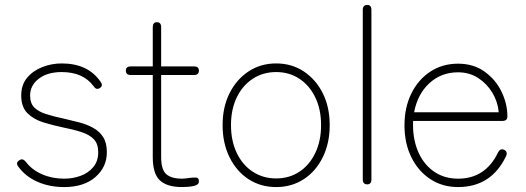

<svg xmlns="http://www.w3.org/2000/svg" viewBox="-20 -747 2132 778"><path d="M240 11Q180 11 131.5 -10.5Q83 -32 54 -72Q42 -88 59 -98Q72 -107 85 -91Q109 -59 150 -41Q191 -23 240 -23Q275 -23 306.5 -34.5Q338 -46 358 -70Q378 -94 378 -130Q378 -164 360.5 -182.5Q343 -201 311 -211.5Q279 -222 234 -231Q195 -239 156 -251Q117 -263 91.5 -288Q66 -313 66 -360Q66 -403 89.5 -431.5Q113 -460 151 -475Q189 -490 230 -490Q337 -490 388 -415Q399 -399 384 -390Q370 -381 359 -398Q317 -455 230 -455Q172 -455 137 -428Q102 -401 102 -360Q102 -329 118.5 -312Q135 -295 166 -285Q197 -275 240 -266Q271 -259 301.5 -251Q332 -243 357.5 -229Q383 -215 398 -191.5Q413 -168 413 -130Q413 -70 366.5 -29.5Q320 11 240 11Z M718 11Q657 11 628 -16Q599 -43 599 -110V-443H510Q490 -443 490 -461Q490 -478 510 -478H599V-637Q599 -657 616 -657Q633 -657 633 -637V-478H766Q786 -478 786 -461Q786 -443 766 -443H633V-110Q633 -60 653.5 -41.5Q674 -23 718 -23Q725 -23 732.5 -24Q740 -25 747 -26Q763 -28 774.5 -27.5Q786 -27 786 -12Q786 2 765.5 6.5Q745 11 718 11Z M1099 11Q1036 11 987 -21Q938 -53 910 -110Q882 -167 882 -240Q882 -313 910 -369Q938 -425 987 -457.5Q1036 -490 1099 -490Q1162 -490 1211 -457.5Q1260 -425 1288 -369Q1316 -313 1316 -240Q1316 -167 1288 -110Q1260 -53 1211 -21Q1162 11 1099 11ZM1099 -24Q1152 -24 1193 -51Q1234 -78 1257.5 -127Q1281 -176 1281 -240Q1281 -304 1257.5 -352.5Q1234 -401 1193 -428Q1152 -455 1099 -455Q1046 -455 1004.5 -428Q963 -401 939.5 -352.5Q916 -304 916 -240Q916 -176 939.5 -127Q963 -78 1004.5 -51Q1046 -24 1099 -24Z M1468 0Q1450 0 1450 -20V-707Q1450 -727 1468 -727Q1485 -727 1485 -707V-20Q1485 0 1468 0Z M1836 11Q1773 11 1724 -21Q1675 -53 1647 -109.5Q1619 -166 1619 -239Q1619 -312 1647 -368.5Q1675 -425 1724 -457Q1773 -489 1836 -489Q1899 -489 1944 -456.5Q1989 -424 2012.5 -375Q2036 -326 2036 -275Q2036 -257 2016 -257H1654Q1651 -191 1672 -138Q1693 -85 1735.5 -54Q1778 -23 1836 -23Q1947 -23 1998 -129Q2007 -147 2023 -140Q2039 -132 2030 -113Q1970 11 1836 11ZM1658 -292H2001Q1997 -335 1975 -371.5Q1953 -408 1917.5 -431Q1882 -454 1836 -454Q1768 -454 1720 -410Q1672 -366 1658 -292Z"/></svg>

Font: Zen Maru Gothic Light
Style: Regular
Weight: 300
Designer: Yoshimichi Ohira
Foundry: Positype
Version: Version 1.001